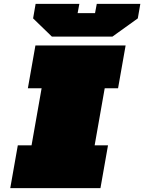

<svg xmlns="http://www.w3.org/2000/svg" viewBox="-20 -972 745 992"><path d="M248 -783 151 -877 164 -952H390L381 -904H471L480 -952H705L692 -877L561 -783ZM33 0 72 -221H143L195 -516H124L163 -737H629L590 -516H521L469 -221H538L499 0Z"/></svg>

Font: Tomorrow Black
Style: Italic
Weight: 900
Italic angle: -10°
Designer: Tony de Marco, Monica Rizzolli
Foundry: Just in Type
Version: Version 2.002